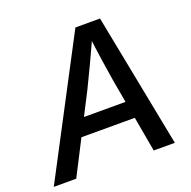

<svg xmlns="http://www.w3.org/2000/svg" viewBox="-157 -854 974 981"><g transform="rotate(-20 330.5 -364.0)"><path d="M-28.3 0 354 -727.5H487.8L629.9 0H515.1L442.4 -407.7Q434.1 -457 424.6 -522Q415 -586.9 403.3 -679.7H430.7Q389.2 -588.9 358.6 -523.9Q328.1 -459 302.7 -407.7L93.8 0ZM147 -189.9 162.1 -282.7H532.7L517.6 -189.9Z"/></g></svg>

Font: Inter 24pt Medium
Style: Italic
Weight: 500
Italic angle: -9.3988°
Designer: Rasmus Andersson
Foundry: rsms
Version: Version 4.001;git-66647c0bb